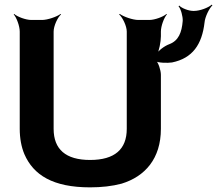

<svg xmlns="http://www.w3.org/2000/svg" viewBox="-20 -797 935 827"><path d="M368 -108C263 -108 211 -154 211 -242V-661C211 -685 228 -722 243 -735L241 -737C225 -725 185 -711 161 -711H115C91 -711 54 -725 41 -737L39 -735C51 -722 65 -685 65 -661V-242C65 -201 72 -164 85 -133C124 -43 208 10 368 10C417 10 463 5 504 -6C605 -37 673 -114 673 -242V-475C673 -494 662 -529 650 -538L648 -534C660 -526 702 -525 721 -528C809 -546 850 -605 861 -700C863 -724 881 -761 895 -774L892 -777C878 -764 841 -750 816 -750H812C792 -750 762 -762 752 -773L749 -770C759 -759 768 -726 767 -707C763 -657 749 -622 710 -607C688 -599 662 -579 653 -563L656 -561C665 -577 673 -617 673 -641V-661C673 -685 687 -722 699 -735L697 -737C684 -725 647 -711 623 -711H576C552 -711 512 -725 496 -737L493 -735C508 -722 526 -685 526 -661V-242C526 -154 474 -108 368 -108Z"/></svg>

Font: Asimov
Style: EdgeWide
Weight: 500
Designer: Google
Version: Version 2.000980: 2014